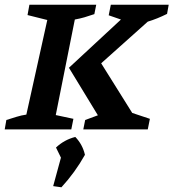

<svg xmlns="http://www.w3.org/2000/svg" viewBox="-29 -550 737 816"><path d="M-9 0 -2 -40Q20 -47 41 -53.5Q62 -60 83 -63L172 -465L88 -486L96 -530H380L372 -490Q349 -482 330 -476.5Q311 -471 289 -467L208 -61L283 -45L274 0ZM325 0 333 -40Q361 -51 387 -60L264 -262L485 -467L433 -485L442 -530H688L681 -491Q639 -470 599 -458L401 -281L533 -70L608 -45L599 0ZM197 241 230 120 209 77Q244 44 291 32Q322 64 332 108Q290 183 232 246Z"/></svg>

Font: Piazzolla SC SemiBold
Style: Italic
Weight: 600
Italic angle: -11.3°
Designer: Juan Pablo del Peral
Foundry: Huerta Tipografica
Version: Version 1.330